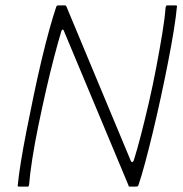

<svg xmlns="http://www.w3.org/2000/svg" viewBox="-20 -693 680 713"><path d="M466 -95Q468 -91 471.5 -91.5Q475 -92 477 -98Q489 -136 503.5 -192Q518 -248 533 -313Q548 -378 560.5 -444Q573 -510 582.5 -567.5Q592 -625 595 -666Q597 -673 600 -673H633Q635 -673 636.5 -672Q638 -671 637 -668Q634 -634 625.5 -581Q617 -528 604.5 -464Q592 -400 577.5 -333Q563 -266 548 -203.5Q533 -141 519 -89Q505 -37 494 -5Q493 -2 490.5 -1Q488 0 486 0H462Q457 0 457 -5L217 -579Q216 -583 213 -583Q210 -583 208 -578Q196 -538 181 -481Q166 -424 151 -358Q136 -292 122.5 -226.5Q109 -161 100 -103.5Q91 -46 88 -7Q87 0 83 0H50Q48 0 46.5 -1Q45 -2 46 -5Q49 -39 57.5 -91.5Q66 -144 78.5 -207.5Q91 -271 105 -338Q119 -405 134 -468.5Q149 -532 163.5 -584Q178 -636 189 -668Q190 -671 192 -672Q194 -673 195 -673H222Q225 -673 227 -668Z"/></svg>

Font: Glory ExtraLight
Style: Italic
Weight: 250
Italic angle: -12°
Version: Version 1.011